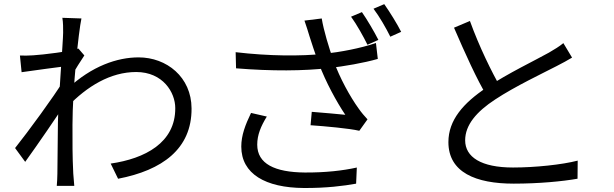

<svg xmlns="http://www.w3.org/2000/svg" viewBox="-20 -882 3040 951"><path d="M528.2 -71.8 564.9 3.4C782.9 -38.6 930 -143.8 928.8 -345C928.2 -500.5 805.3 -597.8 666.5 -597.8C561.6 -597.8 435 -555.5 314.1 -442.3L314.3 -353.6C411.1 -454.4 526.9 -525.3 654.5 -525.3C787.2 -525.3 848.1 -424 848.1 -346.8C849.3 -174.8 697.5 -96.2 528.2 -71.8ZM302.7 -553.6 294.4 -527.2 290.4 -476.2C251.5 -410.1 116.9 -226.5 54.7 -148.7L104.8 -80.3C167.5 -167.5 260.2 -302.1 306.2 -373.7L336.9 -510.2C353.3 -538.2 380.2 -581.7 397.8 -607.4L368.3 -641.5C321.8 -626.5 197.6 -611.4 144.2 -608C119.9 -606.6 101 -606 78.7 -607L87 -524.4C161.2 -535.4 270.2 -549.3 302.7 -553.6ZM292.7 -719.6C292.7 -682.2 268.1 -365.9 266.9 -277.1C265.3 -167.5 264.9 -117.1 264.2 -20.7C264.2 -4.7 262.5 24.1 261.2 38.5H347.9C346.1 19.6 343.9 -5.1 342.9 -22.5C338.4 -111.8 339 -172.6 339 -263.8C339 -439.6 369.3 -725.8 383.4 -790.6L288.9 -793.8C293.1 -768.9 292.7 -742.4 292.7 -719.6Z M1772.6 -822 1718.8 -799.3C1746.4 -761.5 1780.3 -700.7 1800.1 -660.3L1854.2 -684.4C1833.8 -724.9 1797.6 -786.2 1772.6 -822ZM1883.2 -861.5 1830 -838.8C1858.9 -800.8 1891.5 -744.2 1913.3 -700.2L1967 -724.3C1948.2 -762 1909.8 -824.1 1883.2 -861.5ZM1513.3 -701.3C1523.4 -669.8 1537.8 -624.4 1559.4 -566.7C1593.1 -476.5 1647.6 -376.7 1690.3 -313.4C1654.4 -317.3 1580.2 -323.5 1524.2 -328.1L1518.3 -261.7C1590.4 -256.7 1711.5 -245.8 1759.7 -234.2L1800.3 -290.9C1785.2 -307.2 1770.1 -324.5 1756.6 -344C1714.3 -402.5 1663.2 -494.9 1632.2 -581.1C1608.8 -646.4 1583 -732.3 1573.6 -790.5L1488 -780C1497.7 -753.4 1506.5 -722.9 1513.3 -701.3ZM1147.2 -623.5 1149.2 -543.6C1325.7 -529.2 1484.5 -530.3 1611.8 -545.1C1684.8 -553.9 1780.4 -569.7 1851.3 -590.2L1842.1 -669C1764.3 -642.3 1665.2 -624.1 1586.1 -615.5C1471.6 -603.4 1314.1 -603.8 1147.2 -623.5ZM1301.6 -304.7 1223.4 -322.6C1195 -263.7 1175.1 -211.6 1175.1 -156.1C1175.1 -20.5 1295.3 48 1485.1 49.2C1596.9 49.8 1681.4 38.9 1743.9 27.7L1747.4 -52.2C1677.6 -36.7 1591.1 -26.9 1489.7 -27.5C1341 -28.8 1254.1 -70.5 1254.1 -165.6C1254.1 -213.3 1271.9 -256.5 1301.6 -304.7Z M2813.5 -596.7 2770.4 -668.4C2749.3 -651.1 2727.7 -638.2 2698.7 -621.2C2634 -584.7 2493.6 -517.8 2391.7 -449.3C2273.9 -371.3 2201 -286.6 2201 -178.2C2201 -28 2336.8 27.6 2524.5 27.6C2649.6 27.6 2765.4 16.4 2840.6 3.2L2841.4 -86.4C2763.4 -66.2 2629.9 -52.3 2521.1 -52.3C2363.2 -52.3 2284 -104 2284 -187.1C2284 -262.9 2340 -328.7 2432.8 -389.4C2530.6 -454 2669.3 -519.5 2736.9 -554.6C2766.3 -569.8 2791.3 -583.1 2813.5 -596.7ZM2307.6 -778.1 2228.8 -744.8C2282.4 -620.7 2343 -485.6 2393.3 -403.6L2461.5 -445C2415.1 -525.7 2354 -650 2307.6 -778.1Z"/></svg>

Font: Source Han Sans JP VF
Style: Regular
Weight: 250
Designer: Ryoko NISHIZUKA 西塚涼子 (kana, bopomofo & ideographs); Paul D. Hunt (Latin, Greek & Cyrillic); Sandoll Communications 산돌커뮤니
Foundry: Adobe
Version: Version 2.004;hotconv 1.0.118;makeotfexe 2.5.65603